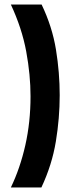

<svg xmlns="http://www.w3.org/2000/svg" viewBox="-20 -730 331 849"><path d="M28 -710H164Q211 -612 227.5 -510.5Q244 -409 244 -309Q244 -208 227 -104.5Q210 -1 163 99H28Q69 14 92 -88Q115 -190 115 -304Q115 -399 96 -502Q77 -605 28 -710Z"/></svg>

Font: Bricolage Grotesque 12pt Condensed SemiBold
Style: Regular
Weight: 600
Width: 3
Designer: Mathieu Triay
Foundry: Atelier Triay
Version: Version 1.001; ttfautohint (v1.8.4.7-5d5b);gftools[0.9.33.de